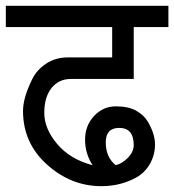

<svg xmlns="http://www.w3.org/2000/svg" viewBox="-30 -633 598 659"><path d="M367 -66Q389 -71 409 -91.5Q429 -112 429 -135Q429 -194 379 -194Q333 -194 333 -144Q333 -94 367 -66ZM49 -252Q49 -297 80 -360Q95 -392 127.5 -414Q160 -436 203 -436H355V-540H-10V-613H548V-540H429V-362H213Q172 -362 147 -331Q122 -300 122 -245.5Q122 -191 166.5 -138.5Q211 -86 288 -66Q262 -105 262 -153.5Q262 -202 293 -235Q324 -268 367.5 -268Q411 -268 437.5 -253Q464 -238 477 -216Q502 -174 502 -137.5Q502 -101 484.5 -70.5Q467 -40 438 -24Q384 6 318 6Q214 6 131.5 -68Q49 -142 49 -252Z"/></svg>

Font: Autonym
Style: Regular
Weight: 500
Version: Version 1.0.20131126